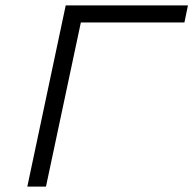

<svg xmlns="http://www.w3.org/2000/svg" viewBox="-20 -690 715 710"><path d="M81 0H150L279 -607H662L675 -670H223Z"/></svg>

Font: LT Wave Mono Light
Style: Italic
Weight: 300
Designer: Daniel Lyons
Version: Version 2.5 (Glyphs App)